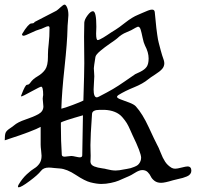

<svg xmlns="http://www.w3.org/2000/svg" viewBox="-80 -805 846 825"><path d="M309.6 -135.7Q309.6 -127 309.1 -119.6Q308.6 -112.3 308.6 -111.3Q308.6 -103.5 313 -98.1Q317.4 -92.8 325.2 -89.8Q333 -86.9 340.8 -85Q348.6 -83 360.4 -81.5Q372.1 -80.1 377.9 -78.1Q400.4 -72.3 417 -72.3Q430.7 -72.3 453.1 -77.1L464.8 -79.1Q476.6 -81.1 481.4 -82.5Q486.3 -84 496.6 -87.9Q506.8 -91.8 512.2 -96.2Q517.6 -100.6 522 -108.9Q526.4 -117.2 526.4 -127Q526.4 -148.4 489.3 -224.6Q487.3 -228.5 479.5 -246.6Q471.7 -264.6 464.8 -275.9Q458 -287.1 445.3 -301.8Q432.6 -316.4 413.1 -324.2Q393.6 -332 369.1 -333H348.6Q316.4 -333 315.4 -315.4Q308.6 -219.7 308.6 -181.6Q308.6 -168.9 309.1 -154.8Q309.6 -140.6 309.6 -135.7ZM325.2 -477.5Q325.2 -468.8 323.7 -449.2Q322.3 -429.7 322.3 -420.9Q322.3 -386.7 335.9 -386.7Q338.9 -386.7 344.7 -389.6Q382.8 -409.2 405.3 -422.4Q427.7 -435.5 456.5 -455.6Q485.4 -475.6 501 -486.3Q502 -486.3 522 -496.1Q542 -505.9 550.3 -518.1Q558.6 -530.3 558.6 -553.7Q558.6 -580.1 543 -609.4Q537.1 -621.1 532.7 -643.1Q528.3 -665 524.4 -677.7Q520.5 -690.4 512.7 -690.4Q511.7 -690.4 503.9 -686.5Q483.4 -673.8 462.9 -666Q442.4 -658.2 422.9 -639.6Q418.9 -635.7 394.5 -619.1Q370.1 -602.5 351.1 -586.4Q332 -570.3 330.1 -560.5Q323.2 -517.6 323.2 -511.7Q323.2 -504.9 324.2 -494.6Q325.2 -484.4 325.2 -477.5ZM183.6 -337.9Q197.3 -340.8 232.4 -354Q267.6 -367.2 278.3 -373Q282.2 -496.1 282.2 -533.2Q282.2 -554.7 281.7 -591.3Q281.2 -627.9 281.2 -647.5Q281.2 -684.6 282.2 -708Q283.2 -721.7 296.4 -739.3Q309.6 -756.8 319.3 -756.8Q334 -756.8 334 -690.4Q334 -684.6 333.5 -674.8Q333 -665 333 -661.1Q333 -632.8 339.8 -632.8Q342.8 -632.8 349.1 -635.7Q355.5 -638.7 363.8 -643.6Q372.1 -648.4 379.9 -653.8Q387.7 -659.2 398.9 -666.5Q410.2 -673.8 417 -677.7Q428.7 -684.6 458.5 -708Q488.3 -731.4 512.7 -741.2Q517.6 -743.2 531.7 -749.5Q545.9 -755.9 556.2 -759.8Q566.4 -763.7 573.2 -763.7Q584 -763.7 585 -752.9Q585.9 -745.1 588.4 -718.8Q590.8 -692.4 591.8 -684.6Q592.8 -676.8 595.7 -655.3Q598.6 -633.8 602.1 -621.1Q605.5 -608.4 610.8 -587.9Q616.2 -567.4 624 -545.9Q626 -538.1 626 -533.2Q626 -519.5 616.7 -508.8Q607.4 -498 585.9 -484.4Q564.5 -470.7 557.6 -464.8Q534.2 -445.3 495.6 -429.7Q457 -414.1 428.7 -396.5Q422.9 -392.6 422.9 -388.7Q422.9 -383.8 438.5 -377.9Q454.1 -372.1 475.1 -364.3Q496.1 -356.4 503.9 -347.7Q532.2 -316.4 559.1 -258.3Q585.9 -200.2 593.8 -185.5Q601.6 -171.9 610.4 -148.9Q619.1 -126 629.4 -110.4Q639.6 -94.7 657.2 -84Q664.1 -80.1 672.9 -80.1Q681.6 -80.1 700.2 -85Q718.8 -89.8 725.6 -89.8Q742.2 -89.8 742.2 -71.3Q742.2 -63.5 737.3 -57.1Q732.4 -50.8 723.1 -46.9Q713.9 -43 705.1 -40.5Q696.3 -38.1 683.1 -35.2Q669.9 -32.2 663.1 -30.3Q627.9 -19.5 612.3 -19.5Q594.7 -19.5 583.5 -28.3Q572.3 -37.1 567.9 -46.9Q563.5 -56.6 554.7 -65.4Q545.9 -74.2 531.2 -74.2Q518.6 -74.2 500 -62.5Q481.4 -50.8 473.6 -47.9Q470.7 -46.9 456.5 -40.5Q442.4 -34.2 429.7 -28.8Q417 -23.4 396 -19Q375 -14.6 355.5 -14.6Q335.9 -14.6 308.6 -21.5Q285.2 -27.3 246.1 -53.2Q207 -79.1 176.8 -81.1Q169.9 -81.1 153.8 -83Q137.7 -85 129.9 -85Q106.4 -85 95.7 -70.3Q83 -53.7 46.9 -26.9Q10.7 0 0 0Q-2.9 0 -2.9 -3.9Q-2.9 -5.9 0 -11.7Q15.6 -38.1 35.2 -56.2Q54.7 -74.2 67.4 -81.5Q80.1 -88.9 89.4 -102.1Q98.6 -115.2 98.6 -135.7Q98.6 -142.6 96.7 -158.2Q94.7 -173.8 94.7 -183.6V-211.9V-259.8Q81.1 -252 42.5 -237.3Q3.9 -222.7 -27.3 -212.9L-59.6 -202.1Q-59.6 -224.6 -56.2 -233.9Q-52.7 -243.2 -38.1 -252.9Q-23.4 -262.7 -20.5 -265.6Q-3.9 -280.3 29.8 -291.5Q63.5 -302.7 85 -314.5Q106.4 -326.2 106.4 -347.7Q106.4 -352.5 105 -363.8Q103.5 -375 103.5 -380.9Q103.5 -385.7 104.5 -390.6Q105.5 -395.5 105.5 -396.5Q105.5 -432.6 96.7 -432.6Q92.8 -432.6 54.2 -411.6Q15.6 -390.6 12.7 -390.6Q10.7 -390.6 10.7 -392.6Q10.7 -395.5 11.7 -396.5Q20.5 -419.9 26.4 -430.2Q32.2 -440.4 35.2 -440.4Q38.1 -440.4 42 -441.9Q45.9 -443.4 50.8 -450.2Q60.5 -464.8 81.5 -477.1Q102.5 -489.3 114.3 -506.3Q126 -523.4 126 -560.5V-570.3Q126 -589.8 129.4 -618.2Q132.8 -646.5 132.8 -684.6Q132.8 -692.4 127 -692.4Q122.1 -692.4 108.9 -686Q95.7 -679.7 89.8 -678.7Q78.1 -675.8 52.7 -663.6Q27.3 -651.4 21.5 -651.4Q14.6 -651.4 14.6 -658.2Q28.3 -681.6 38.6 -692.9Q48.8 -704.1 53.7 -704.1Q58.6 -704.1 62.5 -705.1Q66.4 -706.1 69.3 -710.9L162.1 -758.8Q167 -761.7 179.7 -773.4Q192.4 -785.2 197.3 -785.2Q203.1 -785.2 208.5 -772.5Q213.9 -759.8 213.9 -740.2Q213.9 -732.4 211.9 -712.4Q210 -692.4 210 -680.7Q209 -624 197.3 -515.6Q185.5 -407.2 183.6 -337.9ZM181.6 -278.3V-262.7Q181.6 -199.2 185.5 -140.6Q185.5 -131.8 198.2 -131.8Q202.1 -131.8 211.9 -133.3Q221.7 -134.8 226.6 -134.8Q232.4 -134.8 245.1 -131.8Q257.8 -128.9 262.7 -128.9Q273.4 -128.9 273.4 -137.7Q273.4 -168.9 276.4 -309.6Q187.5 -284.2 181.6 -278.3Z"/></svg>

Font: Isabella
Style: Medium
Weight: 500
Designer: John Stracke
Version: Version 001.202